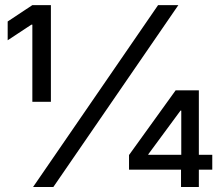

<svg xmlns="http://www.w3.org/2000/svg" viewBox="-20 -748 875 768"><path d="M112.3 0 612.3 -727.5H693.4L193.4 0ZM109.4 -340.8V-649.4H105.5L10.7 -586.9V-662.1L109.4 -727.5H183.6V-340.8ZM496.1 -69.3V-127.9L682.6 -386.7H733.4V-305.7H702.1L573.2 -130.9V-128.9H829.1V-69.3ZM704.1 0V-87.9L705.1 -113.3V-386.7H775.4V0Z"/></svg>

Font: Inter Tight
Style: Regular
Weight: 400
Designer: Rasmus Andersson
Foundry: rsms
Version: Version 3.002